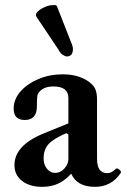

<svg xmlns="http://www.w3.org/2000/svg" viewBox="-20 -713 489 744"><path d="M143 11Q95 11 65.5 -12Q36 -35 36 -73Q36 -149 147 -195L245 -235V-333Q245 -378 187 -378Q145 -378 128 -351Q125 -347 124 -335.5Q123 -324 123 -301Q123 -248 76 -248Q33 -248 33 -292Q33 -328 59 -358Q85 -388 128.5 -406.5Q172 -425 223 -425Q280 -425 319 -400Q340 -386 348 -370.5Q356 -355 356 -327V-97Q356 -42 396 -42Q413 -42 429 -59Q434 -63 442.5 -55.5Q451 -48 448 -43Q412 11 348 11Q278 11 256 -40Q231 -13 204.5 -1Q178 11 143 11ZM194 -43Q214 -43 229.5 -60Q245 -77 245 -97V-192L237 -197Q188 -176 168.5 -155Q149 -134 149 -99Q149 -75 162 -59Q175 -43 194 -43ZM239 -494Q232 -495 223 -500.5Q214 -506 207 -520L122 -647Q115 -657 125.5 -667.5Q136 -678 154 -686Q172 -694 188 -693Q198 -695 201 -688L259 -540Q265 -526 261 -510.5Q257 -495 239 -494Z"/></svg>

Font: Junicode SmExp
Style: Bold
Weight: 700
Width: 6
Designer: Peter S. Baker
Version: Version 2.205; ttfautohint (v1.8.4)